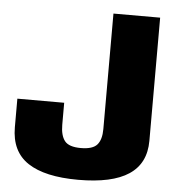

<svg xmlns="http://www.w3.org/2000/svg" viewBox="-50 -722 709 774"><g transform="rotate(5 304.5 -335.0)"><path d="M294.5 5Q431.5 5 499.2 -40Q567 -85 567 -176.5V-675H378V-207.5Q378 -165 360 -144.2Q342 -123.5 294 -123.5Q245.5 -123.5 228.5 -145.5Q211.5 -167.5 211.5 -210.5V-299.5H22V-184Q22 -86 90.8 -40.5Q159.5 5 294.5 5Z"/></g></svg>

Font: Anybody SemiCondensed ExtraBold
Style: Regular
Weight: 800
Width: 4
Version: Version 1.113;gftools[0.9.25]